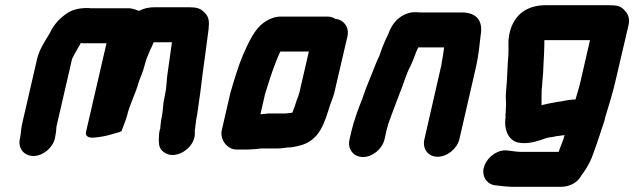

<svg xmlns="http://www.w3.org/2000/svg" viewBox="-20 -545 2448 741"><path d="M192 -11 193 -18C196 -31 197 -44 198 -57L258 -317C258 -318 259 -320 261 -323C269 -341 282 -360 291 -377V-379C298 -378 303 -378 307 -378H391L312 -36C308 -18 324 -12 343 -14C367 -16 389 -20 412 -27C430 -33 439 -33 449 -39C456 -59 464 -77 470 -97C480 -142 503 -182 515 -227C522 -248 532 -268 537 -289C541 -304 545 -319 551 -331L560 -353C566 -364 569 -372 573 -382H644L643 -378C638 -342 632 -300 627 -264C622 -235 624 -211 617 -181L611 -149C609 -127 607 -104 602 -82C601 -73 600 -64 599 -57C599 -55 598 -53 599 -51L596 -41C594 -32 593 -22 593 -10V0C593 18 598 32 612 42C656 76 732 27 732 -29V-39C731 -40 732 -42 732 -43C733 -48 734 -53 734 -58C736 -68 736 -78 738 -88C740 -95 741 -103 742 -111C745 -126 746 -144 749 -160L753 -188C757 -216 760 -249 764 -276C772 -328 778 -385 785 -432C788 -463 787 -478 770 -496C754 -513 739 -517 709 -517H578C554 -517 535 -513 517 -503C512 -505 489 -513 481 -513H338C333 -513 328 -513 320 -514C280 -514 254 -507 228 -486C204 -468 185 -445 171 -415C154 -387 132 -355 123 -317L67 -74C62 -54 61 -37 59 -21L57 -11C48 26 72 57 109 57C146 57 183 26 192 -11Z M1172 -346 1136 -190C1133 -183 1133 -179 1132 -176C1130 -170 1127 -163 1124 -155L1117 -133L1109 -112L1108 -110C1105 -110 1103 -110 1102 -109C1096 -109 1090 -108 1083 -107H1016L985 -104L1003 -182C1021 -241 1039 -298 1062 -346ZM891 32H937C951 32 974 30 988 28H1044C1051 28 1059 28 1068 27L1084 25C1088 24 1091 24 1094 24C1105 24 1116 22 1128 19C1160 12 1181 1 1204 -25C1225 -52 1236 -83 1247 -118L1254 -140C1260 -158 1264 -164 1270 -186L1321 -405C1329 -440 1306 -469 1275 -472C1265 -478 1255 -481 1244 -481H1064C1043 -481 1022 -474 1000 -459C962 -433 941 -384 919 -336C900 -291 884 -238 869 -186L836 -43C828 -8 855 31 891 32Z M1464 -7 1470 -34C1471 -39 1472 -46 1476 -57C1478 -66 1481 -75 1484 -82L1495 -112C1502 -131 1513 -160 1521 -181C1536 -216 1546 -256 1564 -290C1576 -313 1583 -340 1594 -362H1694C1693 -359 1693 -350 1692 -347C1689 -330 1687 -311 1683 -292L1618 -8C1609 29 1632 60 1669 60C1706 60 1744 29 1753 -8L1818 -291C1827 -332 1831 -373 1835 -409C1845 -464 1820 -497 1762 -497H1605C1599 -497 1593 -497 1587 -498C1537 -500 1496 -464 1480 -417C1467 -390 1454 -361 1445 -332C1444 -329 1443 -326 1441 -323C1437 -315 1433 -305 1428 -293C1412 -250 1393 -210 1379 -166C1363 -125 1346 -81 1335 -34L1329 -7C1320 30 1344 61 1381 61C1418 61 1455 30 1464 -7Z M2201 -161C2184 -161 2165 -158 2148 -154L2133 -152C2132 -152 2126 -151 2117 -149C2104 -147 2086 -143 2074 -140C2073 -139 2072 -139 2070 -139V-148V-170C2071 -186 2069 -193 2072 -211C2073 -236 2077 -261 2077 -286C2079 -321 2081 -357 2081 -390H2257L2220 -229C2215 -206 2207 -184 2201 -161ZM2355 -231 2406 -449C2410 -468 2407 -486 2395 -500C2376 -523 2364 -525 2325 -525H2087C2016 -525 1964 -491 1947 -419C1939 -385 1944 -366 1942 -334C1938 -287 1938 -241 1933 -192C1931 -170 1933 -158 1933 -141L1932 -119C1932 -113 1932 -108 1931 -105V-91C1924 -40 1945 5 1993 7C2027 10 2060 -2 2088 -12C2100 -16 2112 -15 2124 -19L2140 -21C2144 -22 2149 -22 2154 -23C2155 -23 2157 -23 2159 -24C2154 -2 2142 22 2136 41H1988C1973 41 1953 37 1940 36C1902 30 1863 60 1850 93C1835 131 1857 165 1889 170L1899 171C1910 173 1944 176 1955 176H2144C2174 176 2200 164 2216 144C2219 141 2228 124 2230 124C2248 98 2262 73 2272 41C2287 1 2299 -38 2313 -80L2316 -93C2330 -141 2344 -182 2355 -231Z"/></svg>

Font: Electronic
Style: UltThkIt
Weight: 900
Version: Version 1.011